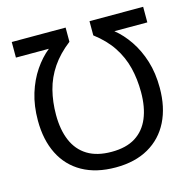

<svg xmlns="http://www.w3.org/2000/svg" viewBox="-106 -821 947 940"><g transform="rotate(-15 367.5 -351.5)"><path d="M368 -68Q442 -68 489 -97.5Q536 -127 559 -182Q582 -237 582 -313Q582 -380 567.5 -438Q553 -496 519.5 -547Q486 -598 428 -642V-714H700V-635H533Q573 -603 605.5 -555Q638 -507 657 -446Q676 -385 676 -310Q676 -212 640 -140Q604 -68 535 -28.5Q466 11 368 11Q269 11 199.5 -28Q130 -67 94 -139Q58 -211 58 -309Q58 -384 77 -445.5Q96 -507 128.5 -555Q161 -603 201 -635H34V-714H307V-642Q250 -598 215.5 -547Q181 -496 166 -437.5Q151 -379 151 -313Q151 -237 174.5 -182Q198 -127 246 -97.5Q294 -68 368 -68Z"/></g></svg>

Font: Noto Sans Display
Style: Regular
Weight: 400
Designer: Monotype Design Team
Foundry: Monotype Imaging Inc.
Version: Version 2.003